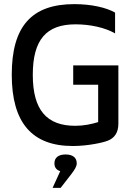

<svg xmlns="http://www.w3.org/2000/svg" viewBox="-20 -699 640 931"><path d="M538 -537V-638C496 -662 424 -679 340 -679C134 -679 37 -572 37 -337C37 -103 136 9 333 9C407 9 482 -8 503 -17C534 -29 554 -55 554 -99V-382H335V-288H456V-107C424 -97 386 -89 345 -89C207 -89 139 -165 139 -336C139 -507 205 -581 346 -581C418 -581 490 -565 538 -537ZM235 212H274L326 145C342 124 352 108 352 94V92C352 66 333 50 298 50C263 50 244 66 244 92V94C244 112 253 125 272 131Z"/></svg>

Font: LT Wave Mono Medium
Style: Regular
Weight: 500
Designer: Daniel Lyons
Version: Version 2.5 (Glyphs App)